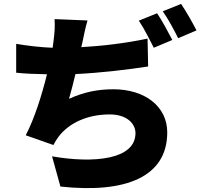

<svg xmlns="http://www.w3.org/2000/svg" viewBox="-20 -896 1040 985"><path d="M737 -698C619 -673 501 -660 397 -654L403 -680C411 -716 417 -751 429 -791L260 -798C262 -762 261 -736 255 -688C254 -677 252 -665 250 -651C191 -653 123 -661 63 -671V-523C108 -518 163 -516 221 -515C195 -409 157 -288 112 -202L254 -152C263 -169 270 -181 280 -194C335 -267 431 -309 543 -309C629 -309 675 -263 675 -213C675 -76 458 -57 247 -94L290 61C621 97 838 14 838 -217C838 -350 723 -438 562 -438C482 -438 411 -424 334 -389C345 -428 357 -472 367 -516C497 -522 644 -540 740 -555ZM692 -790C719 -751 748 -692 769 -651L864 -691C846 -726 811 -791 786 -828ZM815 -838C842 -800 874 -741 894 -700L988 -740C971 -774 935 -838 909 -876Z"/></svg>

Font: Noto Sans CJK KR Black
Style: Regular
Weight: 900
Designer: Ryoko NISHIZUKA (kana & ideographs); Paul D. Hunt (Latin, Greek & Cyrillic); Wenlong ZHANG (bopomofo); Sandoll Communica
Foundry: Adobe Systems Incorporated
Version: Version 1.004;PS 1.004;hotconv 1.0.82;makeotf.lib2.5.63406